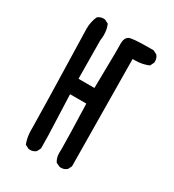

<svg xmlns="http://www.w3.org/2000/svg" viewBox="-180 -846 860 949"><g transform="rotate(30 250.0 -372.0)"><path d="M272.5 -85.9Q272.5 -143.6 266.1 -337.4H173.3L182.1 -108.4Q183.1 -73.2 183.1 -35.2V-33.7L172.4 -12.2Q163.6 -4.9 155.3 -2.4Q147 0 141.4 0Q135.7 0 131.3 -0.5L108.9 -11.7Q95.2 -47.4 95.2 -85.9V-99.1Q95.2 -165.5 82.5 -642.1Q82 -650.9 82 -659.2Q82 -697.8 97.2 -731.9L98.1 -732.4Q111.3 -744.1 130.9 -744.1Q133.8 -744.1 138.2 -743.7L160.6 -732.4L161.1 -730.5Q171.9 -705.1 171.9 -673.8Q171.9 -658.7 169.4 -642.1L171.4 -424.3H262.2Q265.1 -580.1 265.1 -621.8Q265.1 -663.6 264.9 -669.7Q264.6 -675.8 264.6 -678.2Q264.6 -711.9 284.2 -722.7Q301.8 -731.9 400.4 -731.9Q410.2 -731.9 422.4 -731.9L443.8 -721.2L444.3 -720.2Q456.1 -707 456.1 -687.5Q456.1 -684.6 455.6 -680.2L444.3 -657.7L442.4 -657.2Q408.2 -642.6 366.7 -642.6Q360.4 -642.6 354 -642.6L359.9 -33.7L349.1 -12.2L348.1 -11.7Q335 0 315.4 0Q312.5 0 308.1 -0.5L285.2 -11.2L284.7 -12.7Q272 -32.7 272 -58.6Q272 -62.5 272.2 -67.1Q272.5 -71.8 272.5 -85.9Z"/></g></svg>

Font: Bakudai
Style: Medium
Weight: 500
Version: Version 1.48